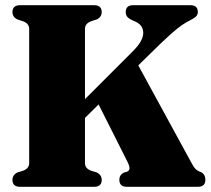

<svg xmlns="http://www.w3.org/2000/svg" viewBox="-20 -720 813 740"><path d="M307.5 -91Q307.5 -71 331 -62L352.5 -55.5Q372 -46 372 -26.5Q372 0 342 0H58Q28 0 28 -26.5Q28 -46 47.5 -55.5L69 -62Q92.5 -71 92.5 -91V-609Q92.5 -629 69 -638L47.5 -645Q28 -654 28 -673.5Q28 -700 58 -700H342Q372 -700 372 -673.5Q372 -654 352.5 -645L331 -638Q307.5 -629 307.5 -609V-338L493 -523.5Q533.5 -564 532 -595.5Q530.5 -627 495 -639.5L483 -645.5Q464.5 -655 464.5 -673.5Q464.5 -700 493.5 -700H713.5Q742.5 -700 742.5 -674Q742.5 -663 735 -656Q727.5 -649 714 -642.5Q699.5 -635.5 682 -623.8Q664.5 -612 637 -587.5Q609.5 -563 564 -518L513 -468L714.5 -98.5Q724.5 -79 732.5 -70Q740.5 -61 754 -57Q771.5 -48.5 771.5 -26.5Q771.5 0 742 0H469Q440 0 440 -27Q440 -37 444 -43Q448 -49 455.5 -54L471.5 -59Q478 -62.5 479.2 -70.5Q480.5 -78.5 470 -99L360 -317.5L307.5 -265.5Z"/></svg>

Font: Fraunces 144pt S050 Black
Style: Regular
Weight: 900
Version: Version 1.000; ttfautohint (v1.8.3)